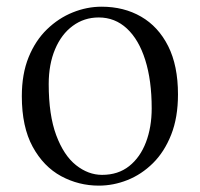

<svg xmlns="http://www.w3.org/2000/svg" viewBox="-20 -551 610 585"><path d="M281.1 14.6Q219.7 14.6 166.2 -14.3Q112.7 -43.3 79.6 -103.8Q46.5 -164.4 46.5 -258Q46.5 -325.8 67.2 -376.7Q87.9 -427.5 123.1 -461.6Q158.4 -495.8 201.7 -513.2Q244.9 -530.6 289.5 -530.6Q357.5 -530.6 409.9 -500.3Q462.4 -470 492.4 -410.5Q522.3 -351.1 522.3 -263.4Q522.3 -193 501.6 -140.7Q480.9 -88.3 446.1 -53.9Q411.2 -19.4 368.3 -2.4Q325.5 14.6 281.1 14.6ZM291 -18.2Q340 -18.2 373.6 -44.9Q407.2 -71.6 424.7 -117.6Q442.2 -163.6 442.2 -220.9Q442.2 -306 422.6 -368.1Q403.1 -430.2 366.7 -464Q330.4 -497.8 280.8 -497.8Q236.4 -497.8 201.7 -472.2Q167 -446.7 147.7 -400.7Q128.4 -354.8 128.4 -294.9Q128.4 -200.6 151.3 -139Q174.3 -77.4 211.6 -47.8Q248.9 -18.2 291 -18.2Z"/></svg>

Font: Noto Serif SC
Style: Regular
Weight: 200
Designer: Ryoko NISHIZUKA 西塚涼子 (kana & ideographs); Frank Grießhammer (Latin, Greek & Cyrillic); Wenlong ZHANG 张文龙 (bopomofo); San
Foundry: Adobe
Version: Version 2.001;hotconv 1.1.0;makeotfexe 2.6.0